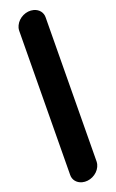

<svg xmlns="http://www.w3.org/2000/svg" viewBox="-58 -695 563 934"><g transform="rotate(-5 223.5 -227.5)"><path d="M384.1 132.9C384.7 129.3 385.2 125.3 385.2 120.7C385.2 116.3 384.8 111.3 383.4 105.7L197.6 -614.3C191.9 -637.9 171.1 -654.9 142.8 -654.9C105.3 -654.9 69.8 -624.8 63.2 -587.4C62.6 -583.9 62 -579.9 62 -575.3C62 -570.9 62.5 -565.9 63.9 -560.2L249.7 159.8C255.3 183.4 276.2 200.3 304.5 200.3C341.9 200.3 377.5 170.2 384.1 132.9Z"/></g></svg>

Font: TudorRose
Style: BoldOblique
Weight: 500
Version: Version 001.000